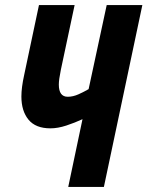

<svg xmlns="http://www.w3.org/2000/svg" viewBox="-20 -734 579 754"><path d="M388 0 539 -714H399L328 -384Q311 -374 289 -364Q267 -354 246 -354Q211 -354 211 -402Q211 -421 219 -460L273 -714H133L75 -440Q64 -390 64 -355Q64 -298 92 -264Q120 -230 178 -230Q207 -230 240.5 -241Q274 -252 304 -266L248 0Z"/></svg>

Font: Noto Sans UI Condensed ExtraBold
Style: Italic
Weight: 800
Width: 3
Designer: Monotype Design Team
Foundry: Monotype Imaging Inc.
Version: 1.001